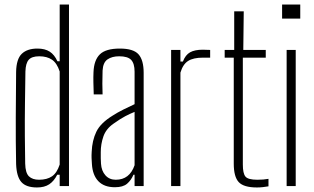

<svg xmlns="http://www.w3.org/2000/svg" viewBox="-20 -820 1383 846"><path d="M243 -800H284V0H243V-50H232Q218 -22 197 -8Q176 6 143 6Q95 6 74 -18Q53 -42 51 -97Q49 -196 49.5 -303.5Q50 -411 51 -503Q52 -560 76 -583Q100 -606 145 -606Q178 -606 199 -592.5Q220 -579 233 -550H243ZM152 -28Q187 -28 209 -43Q231 -58 243 -95V-505Q231 -542 209 -557Q187 -572 153 -572Q120 -572 106.5 -556.5Q93 -541 92 -505Q91 -437 90 -362.5Q89 -288 89.5 -219.5Q90 -151 91 -99Q92 -58 107.5 -43Q123 -28 152 -28Z M486 5Q439 5 413.5 -21.5Q388 -48 385 -97Q384 -112 383.5 -123.5Q383 -135 384 -151Q386 -201 404.5 -239.5Q423 -278 477 -311Q497 -324 524 -337.5Q551 -351 573 -361V-504Q573 -540 558 -556Q543 -572 505 -572Q474 -572 454 -558.5Q434 -545 432 -509Q431 -479 431 -451.5Q431 -424 432 -404H393Q392 -433 391.5 -457Q391 -481 392 -502Q394 -555 420 -580.5Q446 -606 508 -606Q568 -606 590.5 -580.5Q613 -555 613 -499V0H573V-50H568Q558 -26 540 -10.5Q522 5 486 5ZM490 -28Q551 -28 573 -92V-327Q553 -319 532 -308Q511 -297 480 -275Q447 -252 435.5 -218.5Q424 -185 424 -150Q424 -136 424 -122.5Q424 -109 425 -99Q427 -67 444.5 -47.5Q462 -28 490 -28Z M734 0V-600H775V-549H786Q797 -578 817.5 -589.5Q838 -601 874 -601Q881 -601 888.5 -600.5Q896 -600 906 -600V-566H874Q832 -566 809 -551.5Q786 -537 775 -500V0Z M1112 6Q1054 6 1032 -17.5Q1010 -41 1010 -99V-566H970V-600H1012V-770H1054L1052 -600H1151V-566H1050V-95Q1050 -56 1061.5 -42Q1073 -28 1114 -28Q1130 -28 1140 -29Q1150 -30 1163 -32V1Q1151 3 1138.5 4.5Q1126 6 1112 6Z M1223 -738V-800H1303V-738ZM1243 0V-600H1283V0Z"/></svg>

Font: Big Shoulders Text Thin
Style: Regular
Weight: 100
Designer: Patric King
Foundry: XO Type Co
Version: Version 1.000; ttfautohint (v1.8.2)